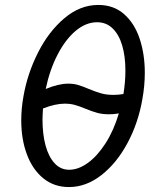

<svg xmlns="http://www.w3.org/2000/svg" viewBox="-20 -751 640 777"><path d="M66 -264Q66 -311.5 75 -361.5Q91 -453.5 134 -538.5Q177 -623.5 240.5 -677.2Q304 -731 378 -731Q440 -731 482.2 -693.8Q524.5 -656.5 545.2 -594.2Q566 -532 566 -456Q566 -403.5 556 -349Q539.5 -253.5 496 -172.2Q452.5 -91 390.5 -42.5Q328.5 6 259 6Q199 6 155.5 -29.2Q112 -64.5 89 -125.8Q66 -187 66 -264ZM461 -292Q440.5 -288.5 421.5 -288.5Q395 -288.5 374.5 -294Q354 -299.5 326 -311Q300.5 -321.5 282.2 -326.5Q264 -331.5 242 -331.5Q204 -331.5 154 -312Q152 -281 152 -266.5Q152 -208.5 164.2 -162.8Q176.5 -117 200.8 -90.5Q225 -64 260 -64Q297 -64 335.2 -91.5Q373.5 -119 406.8 -170.5Q440 -222 461 -292ZM256 -412.5Q278 -412.5 295.8 -407.2Q313.5 -402 339.5 -391Q368.5 -379 390 -373Q411.5 -367 439.5 -367Q459 -367 479.5 -370.5Q487.5 -418.5 487.5 -465.5Q487.5 -523 474.5 -567Q461.5 -611 435.8 -636Q410 -661 373 -661Q327.5 -661 286 -626Q244.5 -591 212.8 -529.5Q181 -468 165 -391Q217 -412.5 256 -412.5Z"/></svg>

Font: JuliaMono
Style: Italic
Weight: 400
Italic angle: -9°
Monospace: yes
Designer: cormullion
Foundry: corm
Version: Version 0.057; ttfautohint (v1.8.4)